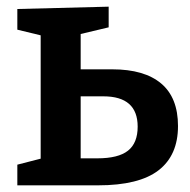

<svg xmlns="http://www.w3.org/2000/svg" viewBox="-20 -556 569 576"><path d="M317 -348Q413 -348 463.5 -305.5Q514 -263 514 -178Q514 -90 455.5 -45Q397 0 274 0H32V-62L102 -80V-450L32 -467V-529L306 -536V-474L222 -454V-348ZM272 -81Q335 -81 364 -104Q393 -127 393 -176Q393 -267 290 -267H222V-81Z"/></svg>

Font: Bitter Pro SemiBold
Style: Regular
Weight: 600
Designer: Sol Matas, and Bitter project Authors
Foundry: Sol Matas
Version: Version 1.010